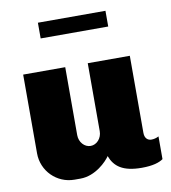

<svg xmlns="http://www.w3.org/2000/svg" viewBox="-83 -808 794 890"><g transform="rotate(-10 314.0 -363.0)"><path d="M473 -736H155V-662H473ZM548 -511H350V-191C350 -158 326 -131 297 -131C268 -131 244 -158 244 -191V-511H46V-140C46 -57 113 10 196 10H224C295 10 351 -48 366 -71C385 -20 424 10 513 10C565 10 596 0 614 -13V-120C603 -114 591 -111 579 -111C564 -111 548 -121 548 -148Z"/></g></svg>

Font: Chivo Light
Style: Bold
Weight: 900
Designer: Hector Gatti
Foundry: Omnibus-Type
Version: Version 1.003;PS 001.003;hotconv 1.0.70;makeotf.lib2.5.58329